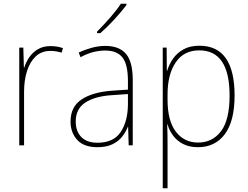

<svg xmlns="http://www.w3.org/2000/svg" viewBox="-20 -878 1339 1037"><path d="M252 -629Q290 -629 320 -618L313 -594Q299 -598 284.5 -600.5Q270 -603 252 -603Q204 -603 172.5 -573Q141 -543 125.5 -493Q110 -443 110 -383V-93H84V-621H106L109 -513H111Q120 -542 138 -568.5Q156 -595 184.5 -612Q213 -629 252 -629Z M549 -630Q624 -630 660.5 -587Q697 -544 697 -446V-93H675L672 -192H670Q659 -164 639 -139Q619 -114 586.5 -98.5Q554 -83 506 -83Q433 -83 397 -122.5Q361 -162 361 -222Q361 -301 420 -340.5Q479 -380 583 -388L671 -394V-440Q671 -530 641.5 -567.5Q612 -605 549 -605Q517 -605 484.5 -597Q452 -589 415 -569L405 -594Q439 -610 475.5 -620Q512 -630 549 -630ZM584 -364Q492 -358 440.5 -324Q389 -290 389 -222Q389 -168 419.5 -137.5Q450 -107 506 -107Q593 -107 631.5 -164.5Q670 -222 671 -313V-370ZM663 -851Q637 -816 597.5 -773Q558 -730 522 -699H504V-707Q538 -741 574 -782Q610 -823 633 -858H663Z M1057 -631Q1247 -631 1247 -362Q1247 -224 1194.5 -153.5Q1142 -83 1049 -83Q1002 -83 968.5 -100.5Q935 -118 914.5 -146Q894 -174 885 -206H883Q884 -181 884.5 -153.5Q885 -126 885 -97V139H859V-621H880L881 -496H883Q893 -530 914.5 -561Q936 -592 971 -611.5Q1006 -631 1057 -631ZM1056 -606Q973 -606 929 -541Q885 -476 885 -368V-339Q885 -225 930 -166.5Q975 -108 1050 -108Q1127 -108 1173.5 -169Q1220 -230 1220 -362Q1220 -606 1056 -606Z"/></svg>

Font: Noto Sans Kannada UI SemiCondensed Thin
Style: Regular
Weight: 100
Width: 4
Designer: Jelle Bosma - Monotype Design Team
Foundry: Monotype Imaging Inc.
Version: Version 2.005; ttfautohint (v1.8.4.7-5d5b)